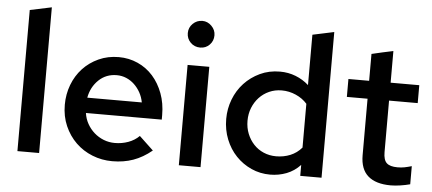

<svg xmlns="http://www.w3.org/2000/svg" viewBox="-50 -842 2164 961"><g transform="rotate(5 1032.0 -361.5)"><path d="M174 -732V0H65V-709Z M740 -62Q695 -25 647 -8Q599 9 542 9Q489 9 441.5 -10Q394 -29 358.5 -63.5Q323 -98 302 -146Q281 -194 281 -252Q281 -305 299 -352.5Q317 -400 350 -435.5Q383 -471 429 -492Q475 -513 530 -513Q581 -513 625.5 -493Q670 -473 702 -437Q734 -401 752.5 -351.5Q771 -302 771 -243V-220H390Q394 -191 408 -166Q422 -141 443 -122.5Q464 -104 490.5 -93.5Q517 -83 547 -83Q582 -83 614 -94.5Q646 -106 669 -129Q687 -112 704.5 -95.5Q722 -79 740 -62ZM528 -422Q474 -422 437 -386.5Q400 -351 390 -297H664Q659 -324 646.5 -346.5Q634 -369 616 -386Q598 -403 575.5 -412.5Q553 -422 528 -422Z M931 -596Q902 -596 882.5 -615.5Q863 -635 863 -663Q863 -691 883 -710.5Q903 -730 931 -730Q957 -730 977 -710Q997 -690 997 -663Q997 -635 978 -615.5Q959 -596 931 -596ZM985 -504V0H876V-504Z M1486 0V-55Q1456 -23 1417 -8Q1378 7 1335 7Q1284 7 1240 -13Q1196 -33 1163 -67.5Q1130 -102 1111 -149.5Q1092 -197 1092 -252Q1092 -303 1110 -350Q1128 -397 1161 -432.5Q1194 -468 1239.5 -489.5Q1285 -511 1340 -511Q1382 -511 1419 -496.5Q1456 -482 1485 -456V-709Q1512 -715 1539 -720.5Q1566 -726 1593 -732V0ZM1199 -252Q1199 -217 1211 -187Q1223 -157 1244 -134.5Q1265 -112 1294 -99.5Q1323 -87 1357 -87Q1395 -87 1428 -100.5Q1461 -114 1485 -142V-362Q1462 -388 1428 -403Q1394 -418 1357 -418Q1323 -418 1294 -405Q1265 -392 1244 -369.5Q1223 -347 1211 -317Q1199 -287 1199 -252Z M1788 -130V-414H1684V-504H1788V-639Q1815 -646 1842 -651.5Q1869 -657 1896 -663V-504H2040V-414H1896V-155Q1896 -116 1912.5 -100.5Q1929 -85 1967 -85Q1986 -85 2001.5 -88Q2017 -91 2038 -97V-6Q2016 0 1989.5 4Q1963 8 1941 8Q1866 8 1827 -26Q1788 -60 1788 -130Z"/></g></svg>

Font: Rosa Sans Medium
Style: Regular
Weight: 500
Designer: Pentagram / MCKL
Foundry: Pentagram / MCKL
Version: Version 1.005;September 16, 2019;FontCreator 11.5.0.2425 64-